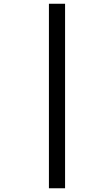

<svg xmlns="http://www.w3.org/2000/svg" viewBox="-20 -778 591 1033"><path d="M243.2 -757.8H330.1V234.9H243.2Z"/></svg>

Font: Open Sans Semibold
Style: Italic
Weight: 600
Italic angle: -12°
Foundry: Ascender Corporation
Version: Version 1.10